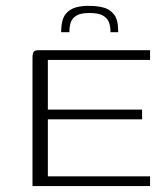

<svg xmlns="http://www.w3.org/2000/svg" viewBox="-20 -630 568 650"><path d="M90 0V-433Q90 -448 93.5 -454Q97 -460 110 -460H488V-427H142V-259H461V-226H142V-33H488V0ZM187 -521V-526Q188 -564 201.5 -581.5Q215 -599 237 -605Q259 -611 285 -610Q311 -610 332 -604Q353 -598 366.5 -580.5Q380 -563 380 -525V-521H354V-525Q354 -540 349 -554Q344 -568 329 -577Q314 -586 283 -586Q253 -586 238.5 -577Q224 -568 219.5 -554Q215 -540 215 -525V-521Z"/></svg>

Font: Genos Thin Light
Style: Regular
Weight: 300
Version: Version 1.010